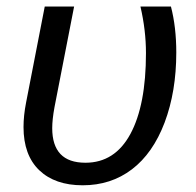

<svg xmlns="http://www.w3.org/2000/svg" viewBox="-20 -548 590 578"><path d="M475.6 -179.2Q440.4 -86.4 377.2 -38.3Q314 9.8 229 9.8Q145.5 9.8 98.1 -35.6Q50.8 -81.1 50.8 -165.5Q50.8 -200.2 58.6 -239.7L114.7 -528.3H203.1L144 -225.1Q137.2 -188 137.2 -162.1Q137.2 -110.4 162.1 -84.2Q187 -58.1 237.3 -58.1Q325.7 -58.1 372.6 -144.8Q419.4 -231.4 419.4 -388.2Q419.4 -457 402.8 -528.3H494.6Q510.7 -466.3 510.7 -390.1Q510.7 -272.5 475.6 -179.2Z"/></svg>

Font: Arimo
Style: Italic
Weight: 400
Italic angle: -12°
Designer: Steve Matteson
Foundry: Monotype Imaging Inc.
Version: Version 1.33